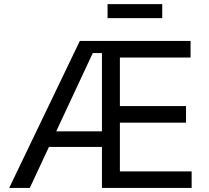

<svg xmlns="http://www.w3.org/2000/svg" viewBox="-20 -930 1034 950"><path d="M25.4 0 375 -727.5H922.9V-645.5H573.2V-405.3H900.4V-323.2H573.2V-82H928.2V0H484.4V-667.5H439L127.4 0ZM192.9 -203.1V-280.3H527.8V-203.1ZM782.7 -909.7V-840.3H512.2V-909.7Z"/></svg>

Font: Adwaita Sans
Style: Regular
Weight: 400
Designer: Rasmus Andersson
Foundry: rsms
Version: Version 4.001;git-9221beed3